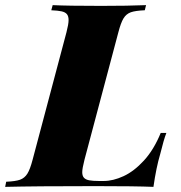

<svg xmlns="http://www.w3.org/2000/svg" viewBox="-68 -728 705 748"><path d="M556.2 -127.9Q540.5 -75.2 529.8 0Q461.9 -2.9 304.2 -2.9Q67.9 -2.9 -47.9 0L-43.9 -20Q-7.8 -21.5 10 -27.8Q27.8 -34.2 38.6 -51.3Q49.3 -68.4 59.1 -106L190.9 -602.1Q199.2 -633.8 199.2 -649.9Q199.2 -665 192.6 -672.9Q186 -680.7 171.9 -683.8Q157.7 -687 131.8 -688L137.2 -708Q195.3 -705.1 326.2 -705.1Q430.7 -705.1 501 -708L496.1 -688Q459.5 -686.5 441.7 -680.2Q423.8 -673.8 413.3 -656.7Q402.8 -639.6 393.1 -602.1L261.2 -106Q252.4 -71.8 252.4 -57.1Q252.4 -43 259 -35.6Q265.6 -28.3 279.3 -25.6Q293 -22.9 317.9 -22.9H335.9Q372.6 -22.9 413.3 -41.7Q454.1 -60.5 492.7 -102.5Q531.2 -144.5 558.1 -210H580.1Q569.8 -183.6 556.2 -127.9Z"/></svg>

Font: TypoPRO Playfair Display SC
Style: Italic
Weight: 900
Italic angle: -14°
Designer: Claus Eggers Sørensen
Foundry: Claus Eggers Sørensen
Version: Version 1.004;PS 001.004;hotconv 1.0.70;makeotf.lib2.5.58329